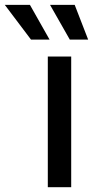

<svg xmlns="http://www.w3.org/2000/svg" viewBox="-125 -782 392 802"><path d="M74.7 0V-545.9H172.4V0ZM166.5 -616.7 84 -761.7H187L243.2 -616.7ZM4.4 -616.7 -105 -761.7H0L82 -616.7Z"/></svg>

Font: Inter Cardless
Style: Regular
Weight: 400
Designer: Rasmus Andersson
Foundry: rsms
Version: Version 4.001;git-9221beed3